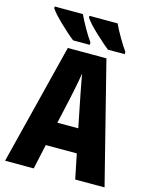

<svg xmlns="http://www.w3.org/2000/svg" viewBox="-134 -1013 868 1100"><g transform="rotate(15 300.0 -463.5)"><path d="M5 0 185 -717H414L595 0H421L391 -147H207L175 0ZM268 -423 238 -288H362L335 -423Q330 -449 323.5 -481Q317 -513 311.5 -544Q306 -575 302 -597Q299 -575 293 -544Q287 -513 280.5 -481Q274 -449 268 -423ZM410 -767Q393 -780 370.5 -800Q348 -820 324.5 -842Q301 -864 283 -884Q265 -904 257 -917V-927H424Q440 -893 464 -851.5Q488 -810 509 -781V-767ZM203 -767Q186 -780 163.5 -800Q141 -820 118 -842Q95 -864 77 -884Q59 -904 51 -917V-927H218Q234 -893 257.5 -851.5Q281 -810 302 -781V-767Z"/></g></svg>

Font: Noto Sans Mono Black
Style: Regular
Weight: 900
Designer: Monotype Design Team
Foundry: Monotype Imaging Inc.
Version: Version 2.014